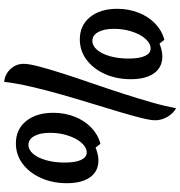

<svg xmlns="http://www.w3.org/2000/svg" viewBox="9 -818 890 949"><g transform="rotate(90 454.5 -343.0)"><path d="M195 -686Q231 -700 258 -700Q312 -700 341.5 -659Q371 -618 371 -544Q371 -473 345 -415.5Q319 -358 274.5 -325Q230 -292 174 -292Q105 -292 64 -342.5Q23 -393 23 -477Q23 -534 42.5 -583Q62 -632 96.5 -665Q131 -698 176 -710ZM219 -642Q194 -642 171.5 -616.5Q149 -591 135.5 -549.5Q122 -508 122 -461Q122 -412 138 -383Q154 -354 182 -354Q206 -354 226 -377.5Q246 -401 257.5 -442Q269 -483 269 -534Q269 -586 256 -614Q243 -642 219 -642ZM514 -768Q540 -754 557 -725Q574 -696 574 -665Q574 -641 562 -593.5Q550 -546 531 -482.5Q512 -419 489.5 -345.5Q467 -272 445.5 -196.5Q424 -121 407.5 -49.5Q391 22 384 82Q346 78 320.5 50.5Q295 23 295 -14Q295 -41 308.5 -92Q322 -143 343.5 -210Q365 -277 391 -352Q417 -427 441.5 -503Q466 -579 485.5 -647Q505 -715 514 -768ZM709 -370Q745 -384 772 -384Q826 -384 855.5 -343Q885 -302 885 -228Q885 -157 859 -99.5Q833 -42 788.5 -9Q744 24 688 24Q619 24 578 -26.5Q537 -77 537 -161Q537 -218 556.5 -267Q576 -316 610.5 -349Q645 -382 690 -394ZM733 -326Q708 -326 685.5 -300.5Q663 -275 649.5 -233.5Q636 -192 636 -145Q636 -96 652 -67Q668 -38 696 -38Q720 -38 740 -61.5Q760 -85 771.5 -126Q783 -167 783 -218Q783 -270 770 -298Q757 -326 733 -326Z"/></g></svg>

Font: Merienda SemiBold
Style: Regular
Weight: 600
Designer: Eduardo Rodriguez Tunni
Foundry: Eduardo Rodriguez Tunni
Version: Version 2.001; ttfautohint (v1.8.4.7-5d5b)